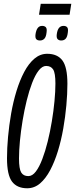

<svg xmlns="http://www.w3.org/2000/svg" viewBox="-20 -998 402 1028"><path d="M125.7 10Q71.2 10 44.3 -25.8Q17.5 -61.7 17.5 -150.6Q17.5 -204.1 23.1 -265.7Q28.7 -327.3 39.7 -390.4Q50.8 -453.6 68.3 -510.7Q85.8 -567.8 109.7 -612.9Q133.5 -657.9 164.3 -684Q195.1 -710 232.7 -710Q287.3 -710 314.1 -674.4Q340.9 -638.7 340.9 -549.4Q340.9 -495.9 335.3 -434.3Q329.8 -372.7 318.7 -309.6Q307.6 -246.4 290.1 -189.3Q272.6 -132.2 248.8 -87.1Q224.9 -42.1 194.5 -16Q164 10 125.7 10ZM131.7 -55.1Q153.2 -55.1 171.8 -79.5Q190.4 -104 206.4 -146Q222.5 -188 235.4 -240.2Q248.3 -292.4 257.5 -348.1Q266.8 -403.8 271.7 -456.2Q276.7 -508.7 276.7 -550.6Q276.7 -606.5 264.8 -625.7Q252.9 -644.9 226.8 -644.9Q206.3 -644.9 187.2 -620.5Q168.1 -596 152 -554Q135.9 -512 123 -459.8Q110.1 -407.6 100.9 -351.9Q91.7 -296.2 86.7 -243.8Q81.8 -191.3 81.8 -149.4Q81.8 -93.5 93.7 -74.3Q105.6 -55.1 131.7 -55.1ZM307.6 -781.2Q295.4 -781.2 288.5 -788.5Q281.5 -795.9 284 -814.8Q287.1 -838.4 296.2 -848.9Q305.2 -859.4 320.1 -859.4Q333.5 -859.4 339.8 -851.8Q346.2 -844.3 343.1 -823.8Q340.6 -800.8 331.8 -791Q323.1 -781.2 307.6 -781.2ZM193.8 -781.2Q180.4 -781.2 174 -788.5Q167.7 -795.9 170.2 -814.8Q173.3 -836.4 181.8 -847.9Q190.4 -859.4 205.6 -859.4Q219 -859.4 225.7 -851.8Q232.3 -844.3 229.2 -823.8Q226.8 -800.8 217.7 -791Q208.6 -781.2 193.8 -781.2ZM188.9 -919.2 198.1 -977.6H361.7L352.5 -919.2Z"/></svg>

Font: Georama ExtraCondensed Thin
Style: Italic
Weight: 100
Width: 2
Italic angle: -9°
Designer: Jean-Baptiste Levee
Foundry: Production Type
Version: Version 1.001